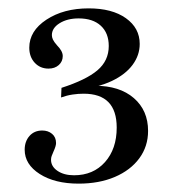

<svg xmlns="http://www.w3.org/2000/svg" viewBox="-20 -789 417 459"><path d="M168 -350Q111 -350 75 -373Q39 -396 39 -431Q39 -451 50.5 -464Q62 -477 81 -477Q95 -477 104.5 -469Q114 -461 114 -447Q114 -440 108 -427Q105 -420 103.5 -416Q102 -412 102 -407Q102 -391 117.5 -380.5Q133 -370 157 -370Q203 -370 231 -401.5Q259 -433 259 -484Q259 -565 180 -565Q167 -565 153.5 -563Q140 -561 126 -556L127 -579Q186 -598 213 -621Q240 -644 240 -679Q240 -710 221 -727.5Q202 -745 168 -745Q141 -745 122.5 -733.5Q104 -722 104 -705Q104 -700 106.5 -694.5Q109 -689 116 -681Q130 -667 130 -655Q130 -642 120.5 -633.5Q111 -625 96 -625Q76 -625 63 -639Q50 -653 50 -675Q50 -715 91 -742Q132 -769 192 -769Q248 -769 281 -745.5Q314 -722 314 -684Q314 -657 297 -634Q280 -611 247.5 -595.5Q215 -580 168 -575L164 -581Q169 -582 175 -582.5Q181 -583 186.5 -583.5Q192 -584 197.5 -584Q203 -584 207 -584Q266 -584 300 -554.5Q334 -525 334 -476Q334 -439 313 -410.5Q292 -382 254.5 -366Q217 -350 168 -350Z"/></svg>

Font: Baskervville SC
Style: Regular
Weight: 400
Designer: Alexis Faudot, Rémi Forte, Morgane Pierson, Rafael Ribas, Tanguy Vanlaeys, Rosalie Wagner, Thomas Huot-Marchand
Foundry: ANRT
Version: Version 1.100